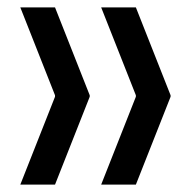

<svg xmlns="http://www.w3.org/2000/svg" viewBox="-20 -530 515 520"><path d="M129 -30H35L129 -268V-272L35 -510H129L223 -272V-268ZM348 -30H254L348 -268V-272L254 -510H348L442 -272V-268Z"/></svg>

Font: Encode Sans Compressed
Style: Medium
Weight: 500
Designer: Pablo Impallari, Andres Torresi
Foundry: Pablo Impallari, Andres Torresi
Version: Version 1.000; ttfautohint (v1.00) -l 8 -r 50 -G 200 -x 14 -